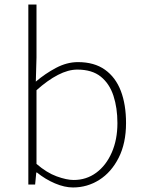

<svg xmlns="http://www.w3.org/2000/svg" viewBox="-20 -814 633 847"><path d="M302 13Q265 13 222.5 -5Q180 -23 143 -53H140L135 0H105V-794H141V-560L138 -454Q179 -489 227 -514.5Q275 -540 324 -540Q396 -540 443 -506.5Q490 -473 513 -413Q536 -353 536 -271Q536 -182 503.5 -118Q471 -54 418 -20.5Q365 13 302 13ZM305 -20Q361 -20 404.5 -52Q448 -84 473 -141Q498 -198 498 -271Q498 -338 480.5 -391.5Q463 -445 424.5 -476Q386 -507 321 -507Q281 -507 235.5 -483.5Q190 -460 141 -416V-91Q186 -52 230 -36Q274 -20 305 -20Z"/></svg>

Font: Noto Sans TC
Style: Regular
Weight: 100
Designer: Ryoko NISHIZUKA 西塚涼子 (kana, bopomofo & ideographs); Paul D. Hunt (Latin, Greek & Cyrillic); Sandoll Communications 산돌커뮤니
Foundry: Adobe
Version: Version 2.004;hotconv 1.0.118;makeotfexe 2.5.65603